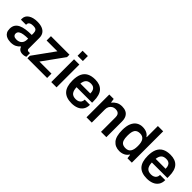

<svg xmlns="http://www.w3.org/2000/svg" viewBox="241 -1922 3132 3132"><g transform="rotate(45 1807.5 -355.5)"><path d="M200 12Q178 12 149.5 6.5Q121 1 94.5 -14Q68 -29 51 -58.5Q34 -88 34 -136Q34 -190 58 -225.5Q82 -261 125.5 -281.5Q169 -302 229.5 -310.5Q290 -319 362 -319V-362Q362 -396 345.5 -419Q329 -442 274 -442Q237 -442 216 -433Q195 -424 187 -411Q179 -398 179 -384V-370H61Q60 -375 60 -380Q60 -385 60 -392Q60 -460 119 -499Q178 -538 273 -538Q345 -538 391.5 -518Q438 -498 461 -461Q484 -424 484 -371V-123Q484 -104 495 -96Q506 -88 519 -88H551V-4Q541 0 522 5.5Q503 11 475 11Q449 11 428.5 2.5Q408 -6 394 -22Q380 -38 374 -60H368Q342 -28 302 -8Q262 12 200 12ZM237 -88Q267 -88 290.5 -97Q314 -106 329.5 -122Q345 -138 353.5 -161Q362 -184 362 -211V-235Q307 -235 260.5 -228Q214 -221 186.5 -202Q159 -183 159 -148Q159 -120 178.5 -104Q198 -88 237 -88Z M580 0V-57L846 -426H597V-526H1024V-470L757 -100H1035V0Z M1130 -607V-723H1252V-607ZM1130 0V-526H1252V0Z M1608 12Q1481 12 1418.5 -54.5Q1356 -121 1356 -263Q1356 -358 1384 -418.5Q1412 -479 1468 -508.5Q1524 -538 1608 -538Q1722 -538 1780.5 -473.5Q1839 -409 1839 -269V-233H1481Q1483 -159 1512.5 -121.5Q1542 -84 1609 -84Q1640 -84 1665 -95Q1690 -106 1704.5 -128Q1719 -150 1719 -184H1839Q1839 -117 1808.5 -73.5Q1778 -30 1726 -9Q1674 12 1608 12ZM1483 -319H1712Q1712 -363 1699 -390Q1686 -417 1663 -429Q1640 -441 1608 -441Q1549 -441 1519.5 -411Q1490 -381 1483 -319Z M1943 0V-526H2045L2055 -456H2062Q2089 -492 2130.5 -515Q2172 -538 2230 -538Q2280 -538 2318.5 -520Q2357 -502 2379 -462Q2401 -422 2401 -355V0H2278V-333Q2278 -370 2266.5 -391.5Q2255 -413 2233.5 -422Q2212 -431 2182 -431Q2149 -431 2122.5 -415Q2096 -399 2080.5 -371Q2065 -343 2065 -306V0Z M2710 12Q2613 12 2557 -54Q2501 -120 2501 -264Q2501 -359 2527 -419.5Q2553 -480 2599 -509Q2645 -538 2703 -538Q2757 -538 2797 -519.5Q2837 -501 2861 -465H2867V-723H2989V0H2888L2878 -70H2871Q2846 -29 2803.5 -8.5Q2761 12 2710 12ZM2748 -93Q2811 -93 2839 -135Q2867 -177 2867 -255V-268Q2867 -307 2860 -338Q2853 -369 2838.5 -390Q2824 -411 2801.5 -422Q2779 -433 2748 -433Q2681 -433 2654 -393Q2627 -353 2627 -269V-255Q2627 -200 2638.5 -164Q2650 -128 2676.5 -110.5Q2703 -93 2748 -93Z M3345 12Q3218 12 3155.5 -54.5Q3093 -121 3093 -263Q3093 -358 3121 -418.5Q3149 -479 3205 -508.5Q3261 -538 3345 -538Q3459 -538 3517.5 -473.5Q3576 -409 3576 -269V-233H3218Q3220 -159 3249.5 -121.5Q3279 -84 3346 -84Q3377 -84 3402 -95Q3427 -106 3441.5 -128Q3456 -150 3456 -184H3576Q3576 -117 3545.5 -73.5Q3515 -30 3463 -9Q3411 12 3345 12ZM3220 -319H3449Q3449 -363 3436 -390Q3423 -417 3400 -429Q3377 -441 3345 -441Q3286 -441 3256.5 -411Q3227 -381 3220 -319Z"/></g></svg>

Font: Archivo Variable SemiBold
Style: Regular
Weight: 600
Designer: Hector Gatti
Foundry: Omnibus-Type
Version: Version 2.001